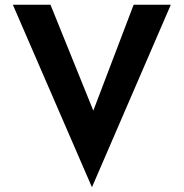

<svg xmlns="http://www.w3.org/2000/svg" viewBox="-20 -752 771 806"><path d="M192 -732 414 -183 338 -199 541 -732H697L366 34L34 -732Z"/></svg>

Font: Reem Kufi Fun SemiBold
Style: Regular
Weight: 600
Designer: Khaled Hosny
Version: Version 1.005